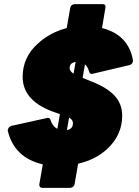

<svg xmlns="http://www.w3.org/2000/svg" viewBox="-20 -829 669 924"><path d="M318 75H184Q169 75 169 59L186 -38Q48 -70 17 -201Q20 -219 34 -223L210 -262Q221 -262 224 -249Q240 -202 289 -202Q331 -202 331 -236Q331 -260 290 -272L248 -287Q89 -340 89 -459Q89 -555 164 -621Q222 -673 301 -694L318 -791Q321 -808 340 -809H474Q488 -809 488 -796L471 -694Q598 -662 620 -539Q620 -521 604 -516L422 -473Q411 -473 408 -487Q395 -532 352 -532Q339 -532 327 -525Q315 -518 315 -502Q315 -487 333 -475Q346 -466 415 -439Q505 -405 541 -357Q568 -321 568 -272Q568 -180 497 -113Q441 -61 356 -41L339 57Q336 73 318 75ZM371 -417H324L348 -554H395ZM296 -169H249L273 -306H320Z"/></svg>

Font: YamahaIndonesia935. App Black
Style: Italic
Weight: 900
Italic angle: -10°
Designer: Dalton Maag Ltd
Foundry: Dalton Maag Ltd
Version: Version 1.002; January 01, 2024; Regular/Italic